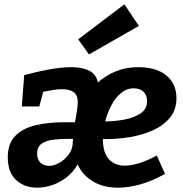

<svg xmlns="http://www.w3.org/2000/svg" viewBox="-20 -857 846 889"><path d="M744 -52Q690 -21 634 -4.5Q578 12 526 12Q459 12 411 -16.5Q363 -45 339 -96Q321 -62 290 -37.5Q259 -13 223.5 -0.5Q188 12 153 12Q93 12 54.5 -23.5Q16 -59 16 -129Q16 -193 51.5 -228.5Q87 -264 146.5 -277.5Q206 -291 277 -291H327Q333 -320 336.5 -345Q340 -370 340 -384Q340 -416 321.5 -430Q303 -444 269 -444Q248 -444 226 -440.5Q204 -437 180 -432L162 -364H81L92 -509Q146 -524 204.5 -535Q263 -546 312 -546Q361 -546 393.5 -529.5Q426 -513 433 -475Q470 -508 517 -527Q564 -546 620 -546Q704 -546 750.5 -507.5Q797 -469 797 -402Q797 -350 768 -313.5Q739 -277 690 -254.5Q641 -232 580 -222Q519 -212 456 -213Q457 -149 484.5 -119.5Q512 -90 558 -90Q588 -90 626 -102Q664 -114 706 -137ZM599 -448Q566 -448 539.5 -425.5Q513 -403 495 -368Q477 -333 467 -295Q512 -295 556.5 -303.5Q601 -312 631 -332Q661 -352 661 -390Q661 -415 645 -431.5Q629 -448 599 -448ZM209 -89Q229 -89 254.5 -103Q280 -117 298.5 -142Q317 -167 317 -200Q317 -207 318 -214H294Q261 -214 228.5 -210.5Q196 -207 174 -192.5Q152 -178 152 -146Q152 -119 167 -104Q182 -89 209 -89ZM392 -605 342 -675 556 -837 623 -737Z"/></svg>

Font: Bitter
Style: Bold Italic
Weight: 700
Italic angle: -9°
Designer: Sol Matas, and Bitter project Authors
Foundry: Sol Matas
Version: Version 2.001